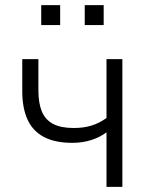

<svg xmlns="http://www.w3.org/2000/svg" viewBox="-20 -730 586 750"><path d="M396 0V-213Q369 -193 335 -182.5Q301 -172 263 -172Q195 -172 151.5 -195Q108 -218 87.5 -263Q67 -308 67 -373V-499H130V-377Q130 -327 143.5 -294.5Q157 -262 187.5 -246Q218 -230 268 -230Q307 -230 337.5 -239.5Q368 -249 396 -269V-499H458V0ZM311 -632V-710H385V-632ZM141 -632V-710H215V-632Z"/></svg>

Font: Nunitoga
Style: Light
Weight: 300
Designer: Vernon Adams
Foundry: Vernon Adams
Version: Version 1.0